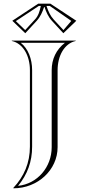

<svg xmlns="http://www.w3.org/2000/svg" viewBox="-20 -820 470 1040"><path d="M221.1 -782C229.7 -755.8 241.7 -728.3 261.2 -707.2L323.1 -640L393.3 -707.5L253.1 -800H186.9L46.7 -707.5L116.9 -640L178.8 -707.2C198.3 -728.3 210.3 -755.8 218.9 -782ZM201.2 -788C195.1 -760 188.6 -735.5 170 -715.3L116.4 -657.1L65.8 -705.7L190.5 -788ZM231.8 -788H249.5L366.2 -706.7L323.6 -657.1L270 -715.3C252.4 -734.4 240.9 -760.3 232.5 -785.8ZM142 -26C142 62.1 111 135 52 198L53 200C184 200 292 100.9 292 -23V-440C292 -517.1 328.3 -584.5 390 -598V-600H44V-598C105.7 -584.5 142 -517.1 142 -440ZM154 -26V-440C154 -500.8 132.1 -557 92.6 -588H331.4C284.4 -551.2 260 -499.9 260 -440V-23C260 85.6 182.5 175.7 77.9 186.7C128.4 125 154 56.1 154 -26Z"/></svg>

Font: Sortefax
Style: Medium
Weight: 500
Designer: gluk
Foundry: gluk
Version: Version 0.261